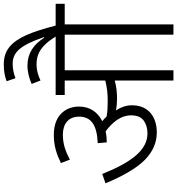

<svg xmlns="http://www.w3.org/2000/svg" viewBox="19 -955 936 1014"><g transform="rotate(-90 487.0 -448.0)"><path d="M438 -219.2C438 -251 426.8 -279.3 411.1 -303.2C431.6 -299.8 451.7 -297.9 471.2 -297.9C504.4 -297.9 535.6 -300.8 568.8 -310.1V0H623V-574.2H811V0H865.2V-574.2H974.1V-622.1H858.9C842.8 -685.1 826.2 -736.8 808.6 -776.9C771.5 -859.4 725.6 -896 654.8 -896C616.2 -896 590.3 -890.6 564.9 -880.9L581.1 -834C601.1 -841.8 624.5 -849.1 657.2 -849.1C719.7 -849.1 755.9 -805.7 797.9 -684.1L794.9 -682.1C759.3 -739.3 711.9 -771 647.9 -771C610.8 -771 578.6 -760.7 550.8 -749L568.8 -702.1C594.2 -713.9 623 -723.1 650.9 -723.1C688.5 -723.1 719.7 -714.8 752.4 -684.1C767.6 -669.9 783.7 -649.4 800.8 -622.1H492.2V-574.2H568.8V-359.9C531.7 -350.6 499.5 -347.2 461.9 -347.2C435.1 -347.2 406.7 -347.7 378.9 -353C371.1 -361.3 362.8 -368.7 354 -376C404.8 -401.4 431.2 -444.8 431.2 -498C431.2 -538.1 418 -570.3 391.6 -595.2C365.2 -619.6 328.1 -631.8 280.8 -631.8C220.7 -631.8 175.8 -615.2 132.8 -594.2L150.9 -546.9C196.3 -570.8 233.9 -584 283.2 -584C339.4 -584 377.9 -555.2 377.9 -498C377.9 -437 336.9 -403.8 237.8 -399.9L242.2 -352.1C262.7 -352.1 282.2 -354 300.8 -357.9C350.1 -320.8 384.8 -277.3 384.8 -224.1C384.8 -192.4 375.5 -170.4 357.4 -157.2C339.4 -144 316.4 -137.2 289.1 -137.2C201.2 -137.2 136.2 -223.1 75.2 -376L25.9 -358.9C66.4 -261.7 107.9 -191.9 150.4 -150.4C192.9 -108.9 240.7 -87.9 294.9 -87.9C370.6 -87.9 438 -127 438 -219.2Z"/></g></svg>

Font: Noto Reveo Sans
Style: Regular
Weight: 300
Designer: Monotype Design Team
Foundry: Monotype Imaging Inc.
Version: Version 2.007